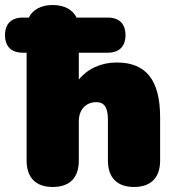

<svg xmlns="http://www.w3.org/2000/svg" viewBox="-52 -735 710 765"><path d="M158 10C226 10 262 -27 262 -95V-252C262 -298 290 -328 332 -328C361 -328 378 -310 378 -259V-95C378 -27 415 10 482 10C549 10 586 -27 586 -95V-267C586 -416 530 -486 413 -486C351 -486 297 -461 262 -418V-525H377C423 -525 448 -550 448 -595C448 -640 423 -665 377 -665H253C238 -696 205 -715 158 -715C111 -715 78 -696 63 -665H39C-7 -665 -32 -640 -32 -595C-32 -550 -7 -525 39 -525H54V-95C54 -27 91 10 158 10Z"/></svg>

Font: SN Pro Black
Style: Regular
Weight: 900
Designer: Tobias Whetton
Foundry: Supernotes
Version: Version 1.001;Glyphs 3.2 (3249)